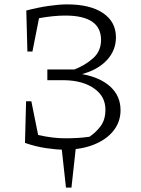

<svg xmlns="http://www.w3.org/2000/svg" viewBox="-20 -675 642 876"><path d="M94 -23 99 -213H123L154 -59Q222 -44 277 -44Q304 -44 332 -45.5Q360 -47 388 -51Q418 -71 439.5 -100Q461 -129 461 -175Q461 -235 410 -271Q359 -307 277 -309H196V-358H320Q370 -378 405.5 -410Q441 -442 441 -493Q441 -604 278 -604Q224 -604 158 -592L128 -440H105L100 -627Q153 -641 202 -648Q251 -655 286 -655Q392 -655 450.5 -615Q509 -575 509 -505Q509 -445 467.5 -400.5Q426 -356 354 -337Q437 -322 483.5 -279.5Q530 -237 530 -172Q530 -120 498.5 -79.5Q467 -39 409 -15.5Q351 8 272 8Q239 8 191 1Q143 -6 94 -23ZM281 181 259 -19H328L306 181Z"/></svg>

Font: Piazzolla Light
Style: Regular
Weight: 300
Designer: Juan Pablo del Peral
Foundry: Huerta Tipografica
Version: Version 1.330